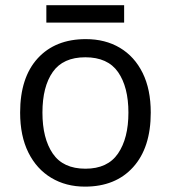

<svg xmlns="http://www.w3.org/2000/svg" viewBox="-20 -692 642 722"><path d="M546.9 -268.6Q546.9 -136.7 480.7 -63.5Q414.6 9.8 299.3 9.8Q228 9.8 172.9 -23.2Q117.7 -56.2 86.7 -118.4Q55.7 -180.7 55.7 -268.6Q55.7 -400.4 121.8 -472.7Q188 -544.9 302.7 -544.9Q376 -544.9 430.9 -512.2Q485.8 -479.5 516.4 -417.7Q546.9 -356 546.9 -268.6ZM139.6 -268.6Q139.6 -171.4 178.5 -114.5Q217.3 -57.6 301.3 -57.6Q384.8 -57.6 423.8 -114.7Q462.9 -171.9 462.9 -268.6Q462.9 -364.7 424.1 -420.7Q385.3 -476.6 300.8 -476.6Q217.3 -476.6 178.5 -421.4Q139.6 -366.2 139.6 -268.6ZM446.8 -672.4V-606.9H154.3V-672.4Z"/></svg>

Font: Open Sans
Style: Regular
Weight: 400
Designer: Monotype Design Team
Foundry: Monotype Imaging Inc.
Version: Version 3.000; ttfautohint (v1.8.4)